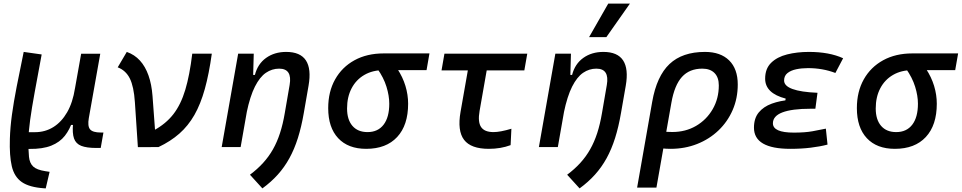

<svg xmlns="http://www.w3.org/2000/svg" viewBox="-20 -815 5330 1064"><path d="M233.4 229 225.6 228.5Q143.1 223.1 101.1 194.1Q59.1 165 45.4 106.4Q31.7 47.9 34.7 -45.9Q36.6 -108.9 46.1 -179Q55.7 -249 72.3 -334.2Q88.9 -419.4 111.3 -527.3L210.9 -513.2Q188.5 -392.1 172.1 -303.2Q155.8 -214.4 147 -150.1Q138.2 -85.9 137.2 -37.1Q137.2 18.6 140.6 53.7Q144 88.9 163.8 107.7Q183.6 126.5 232.4 133.8L254.9 137.2ZM142.6 10.3 115.2 9.8 122.6 -82.5H174.3Q230 -82.5 275.4 -110.6Q320.8 -138.7 352.1 -192.9Q383.3 -247.1 395.5 -325.7L386.7 -122.6H354.5L382.3 -146Q367.2 -98.1 339.4 -62.5Q311.5 -26.9 263.9 -7.8Q216.3 11.2 142.6 10.3ZM512.7 4.9Q460 4.9 430.2 -6.8Q400.4 -18.6 390.1 -47.9Q379.9 -77.1 384.8 -129.4L388.7 -183.6L379.4 -234.9L429.7 -517.1H535.6L472.2 -160.6Q464.4 -116.2 479 -98.4Q493.7 -80.6 539.1 -80.6H553.2L538.1 4.9Z M744.1 0.5 727.5 -249Q721.7 -335.4 699.5 -380.1Q677.2 -424.8 632.3 -441.9L682.6 -527.3Q725.6 -512.2 755.4 -479.5Q785.2 -446.8 802.7 -397.5Q820.3 -348.1 825.2 -283.2L843.3 -38.6ZM858.4 0 744.1 0.5 832 -92.3Q898.9 -128.4 940.7 -182.1Q982.4 -235.8 1006.8 -317.4Q1031.2 -398.9 1045.4 -517.6H1153.8Q1138.2 -405.3 1115 -321.8Q1091.8 -238.3 1057.4 -178Q1022.9 -117.7 974.1 -74.7Q925.3 -31.7 858.4 0Z M1208.5 0 1299.8 -517.6H1386.2L1382.8 -394L1313.5 0ZM1565.9 -527.3Q1644.5 -527.3 1675.3 -480.2Q1706.1 -433.1 1689.9 -340.3L1663.6 -189Q1650.4 -112.3 1630.9 -50.3Q1611.3 11.7 1583.7 61.8Q1556.2 111.8 1519.3 152.8Q1482.4 193.8 1434.1 229L1365.2 153.3Q1406.2 122.6 1437.7 88.1Q1469.2 53.7 1492.4 12.9Q1515.6 -27.8 1531.7 -77.6Q1547.9 -127.4 1558.1 -188L1585 -344.2Q1592.8 -389.2 1578.4 -411.9Q1564 -434.6 1526.9 -434.6Q1487.3 -434.6 1453.6 -411.6Q1419.9 -388.7 1392.8 -335.2Q1365.7 -281.7 1346.7 -190.4L1371.1 -399.9H1392.6Q1408.2 -460.9 1454.6 -494.1Q1501 -527.3 1565.9 -527.3Z M2009.3 9.8Q1909.2 9.8 1854 -49.3Q1798.8 -108.4 1798.8 -215.8Q1798.8 -307.1 1837.2 -375.2Q1875.5 -443.4 1944.6 -481.2Q2013.7 -519 2106 -519H2359.9L2343.8 -426.3H2106Q2044.9 -426.3 1999.3 -399.9Q1953.6 -373.5 1928.5 -325.7Q1903.3 -277.8 1903.3 -213.9Q1903.3 -151.9 1933.1 -117.4Q1962.9 -83 2016.6 -83Q2074.2 -83 2105.7 -124Q2137.2 -165 2137.2 -240.2Q2137.2 -284.2 2121.6 -334.7Q2106 -385.3 2070.8 -434.6H2181.2Q2211.9 -388.2 2226.8 -338.9Q2241.7 -289.6 2241.7 -240.2Q2241.7 -121.1 2180.9 -55.7Q2120.1 9.8 2009.3 9.8Z M2689 9.8Q2589.8 9.8 2551.8 -40Q2513.7 -89.8 2532.2 -195.3L2588.9 -517.6H2693.4L2637.7 -200.2Q2627 -139.6 2645.8 -111.3Q2664.6 -83 2714.8 -83Q2752 -83 2814 -101.6L2809.6 -10.7Q2754.9 9.8 2689 9.8ZM2426.8 -424.8 2442.9 -517.6H2901.9L2885.7 -424.8Z M2966.3 0 3057.6 -517.6H3144L3140.6 -394L3071.3 0ZM3323.7 -527.3Q3402.3 -527.3 3433.1 -480.2Q3463.9 -433.1 3447.8 -340.3L3421.4 -189Q3408.2 -112.3 3388.7 -50.3Q3369.1 11.7 3341.6 61.8Q3314 111.8 3277.1 152.8Q3240.2 193.8 3191.9 229L3123 153.3Q3164.1 122.6 3195.6 88.1Q3227.1 53.7 3250.2 12.9Q3273.4 -27.8 3289.6 -77.6Q3305.7 -127.4 3315.9 -188L3342.8 -344.2Q3350.6 -389.2 3336.2 -411.9Q3321.8 -434.6 3284.7 -434.6Q3245.1 -434.6 3211.4 -411.6Q3177.7 -388.7 3150.6 -335.2Q3123.5 -281.7 3104.5 -190.4L3128.9 -399.9H3150.4Q3166 -460.9 3212.4 -494.1Q3258.8 -527.3 3323.7 -527.3ZM3244.6 -609.4 3350.6 -794.9H3470.7L3340.3 -609.4Z M3886.7 -527.3Q3973.1 -527.3 4020.8 -480.2Q4068.4 -433.1 4068.4 -346.7Q4068.4 -270.5 4040.3 -205.6Q4012.2 -140.6 3961.7 -92.3Q3911.1 -43.9 3843.3 -17.1Q3775.4 9.8 3695.3 9.8Q3670.9 9.8 3646.7 7.1Q3622.6 4.4 3598.1 -0.5L3617.2 -95.7Q3644 -83.5 3706.1 -83.5Q3779.3 -83.5 3837.4 -117.4Q3895.5 -151.4 3929.4 -210Q3963.4 -268.6 3963.4 -341.8Q3963.4 -386.2 3939.5 -410.4Q3915.5 -434.6 3872.1 -434.6Q3800.8 -434.6 3759.3 -388.9Q3717.8 -343.3 3700.7 -246.1L3617.7 224.6H3510.7L3594.2 -250.5Q3619.1 -393.1 3690.2 -460.2Q3761.2 -527.3 3886.7 -527.3Z M4359.9 9.8Q4158.2 9.8 4158.2 -107.4Q4158.2 -159.7 4184.8 -191.9Q4211.4 -224.1 4257.1 -240.7Q4302.7 -257.3 4359.9 -261.7L4510.3 -300.8L4498.5 -212.4H4473.1Q4420.4 -212.4 4381.1 -207.3Q4341.8 -202.1 4315.7 -192.1Q4289.6 -182.1 4276.4 -167Q4263.2 -151.9 4263.2 -131.8Q4263.2 -80.1 4379.4 -80.1Q4440.4 -80.1 4482.2 -87.6Q4523.9 -95.2 4556.6 -102.1L4565.9 -13.7Q4524.9 -2.9 4472.9 3.4Q4420.9 9.8 4359.9 9.8ZM4323.7 -212.4 4334 -268.6Q4220.2 -298.3 4220.2 -378.9Q4220.2 -434.6 4253.4 -467Q4286.6 -499.5 4341.8 -513.4Q4397 -527.3 4462.4 -527.3Q4575.7 -527.3 4652.3 -492.2L4609.4 -410.6Q4539.1 -437.5 4457.5 -437.5Q4422.9 -437.5 4392.6 -431.2Q4362.3 -424.8 4343.8 -409.9Q4325.2 -395 4325.2 -368.7Q4325.2 -338.9 4371.6 -321.8Q4418 -304.7 4510.3 -300.8L4498.5 -212.4Z M4939 9.8Q4838.9 9.8 4783.7 -49.3Q4728.5 -108.4 4728.5 -215.8Q4728.5 -307.1 4766.8 -375.2Q4805.2 -443.4 4874.3 -481.2Q4943.4 -519 5035.6 -519H5289.6L5273.4 -426.3H5035.6Q4974.6 -426.3 4929 -399.9Q4883.3 -373.5 4858.2 -325.7Q4833 -277.8 4833 -213.9Q4833 -151.9 4862.8 -117.4Q4892.6 -83 4946.3 -83Q5003.9 -83 5035.4 -124Q5066.9 -165 5066.9 -240.2Q5066.9 -284.2 5051.3 -334.7Q5035.6 -385.3 5000.5 -434.6H5110.8Q5141.6 -388.2 5156.5 -338.9Q5171.4 -289.6 5171.4 -240.2Q5171.4 -121.1 5110.6 -55.7Q5049.8 9.8 4939 9.8Z"/></svg>

Font: Cascadia Code PL
Style: Italic
Weight: 400
Italic angle: -10°
Monospace: yes
Designer: Aaron Bell
Foundry: Saja Typeworks
Version: Version 2404.023